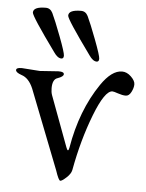

<svg xmlns="http://www.w3.org/2000/svg" viewBox="-50 -690 572 753"><g transform="rotate(5 236.0 -313.5)"><path d="M148 -478Q51 -612 51 -626Q51 -649 100 -649Q118 -649 127 -631Q140 -604 163.5 -542Q187 -480 187 -468Q187 -456 178 -456Q163 -456 148 -478ZM287 -478Q190 -612 190 -626Q190 -649 239 -649Q257 -649 266 -631Q279 -604 302.5 -542Q326 -480 326 -468Q326 -456 317 -456Q302 -456 287 -478ZM28 -405 98 -400 170 -405H173Q193 -405 193 -395.5Q193 -386 170 -378Q150 -372 150 -337Q150 -321 154 -310L228 -111Q236 -89 240 -110Q265 -259 338 -366Q379 -426 420 -426Q439 -426 455.5 -410Q472 -394 472 -380Q472 -366 463.5 -349.5Q455 -333 442 -333Q429 -333 411.5 -339Q394 -345 389 -345Q359 -345 320 -244.5Q281 -144 259 -24Q256 -9 239 6.5Q222 22 215.5 22Q209 22 196 -17L74 -329Q57 -369 28 -378Q5 -386 5 -395.5Q5 -405 25 -405Z"/></g></svg>

Font: EB Garamond
Style: Regular
Weight: 400
Version: Version 0.012